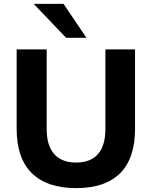

<svg xmlns="http://www.w3.org/2000/svg" viewBox="-20 -960 783 991"><path d="M373 11Q223 11 144.5 -66Q66 -143 66 -295V-705H221V-294Q221 -208 260 -164.5Q299 -121 373 -121Q447 -121 485.5 -164.5Q524 -208 524 -294V-705H677V-295Q677 -143 600 -66Q523 11 373 11ZM321 -765 154 -940H308L426 -765Z"/></svg>

Font: Nunito Sans 12pt ExtraBold
Style: Regular
Weight: 800
Designer: Vernon Adams
Foundry: Vernon Adams
Version: Version 3.101;gftools[0.9.27]